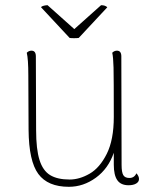

<svg xmlns="http://www.w3.org/2000/svg" viewBox="-20 -707 591 739"><path d="M515 -18Q515 -7 504 -0.5Q493 6 475 6Q445 6 431.5 -13.5Q418 -33 418 -73V-119Q397 -58 349 -23Q301 12 245 12Q164 12 127.5 -37.5Q91 -87 90 -207L89 -417Q89 -480 83 -504Q91 -512 101 -512Q118 -512 118 -490L119 -206Q119 -133 132 -91.5Q145 -50 173 -33Q201 -16 248 -16Q286 -16 325 -38.5Q364 -61 391 -115Q418 -169 418 -257Q418 -407 417 -447Q416 -487 412 -504Q420 -512 430 -512Q447 -512 447 -490L448 -72Q448 -44 454.5 -33Q461 -22 478 -22Q497 -22 505 -40Q515 -29 515 -18ZM266 -595 369 -687Q385 -687 393 -679L283 -561Q277 -560 265 -560Q254 -560 248 -561L138 -679Q140 -683 148.5 -685Q157 -687 163 -687Z"/></svg>

Font: Arima Madurai Thin
Style: Regular
Weight: 250
Designer: Joana Correia and Natanael Gama
Foundry: NDISCOVER
Version: Version 1.019; ttfautohint (v1.5) -l 7 -r 28 -G 50 -x 13 -D 